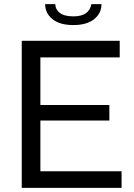

<svg xmlns="http://www.w3.org/2000/svg" viewBox="-20 -907 645 927"><path d="M198 -887H247Q247 -862 268.5 -845Q290 -828 334 -828Q411 -828 421 -887H470Q470 -843 434.5 -814.5Q399 -786 334 -786Q269 -786 233.5 -814.5Q198 -843 198 -887ZM567 -80V0H85V-710H558V-630H175V-400H508V-325H175V-80Z"/></svg>

Font: Raleway-v4020 Medium
Style: Regular
Weight: 500
Designer: Matt McInerney, Pablo Impallari, Rodrigo Fuenzalida
Foundry: Matt McInerney, Pablo Impallari, Rodrigo Fuenzalida
Version: Version 4.020;PS 004.020;hotconv 1.0.88;makeotf.lib2.5.64775